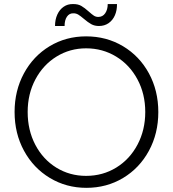

<svg xmlns="http://www.w3.org/2000/svg" viewBox="-20 -904 839 932"><path d="M50.8 -360.4Q50.8 -463.9 96.2 -547.9Q141.6 -631.8 220.9 -679.7Q300.3 -727.5 397.9 -727.5Q497.1 -727.5 577.1 -679.7Q657.2 -631.8 702.9 -547.9Q748.5 -463.9 748.5 -359.9Q748.5 -256.3 702.9 -172.1Q657.2 -87.9 577.4 -40Q497.6 7.8 399.4 7.8Q301.8 7.8 221.9 -40.3Q142.1 -88.4 96.4 -172.4Q50.8 -256.3 50.8 -360.4ZM685.1 -360.4Q685.1 -448.2 647.2 -518.8Q609.4 -589.4 543.7 -629.4Q478 -669.4 397.9 -669.4Q319.3 -669.4 254.4 -629.4Q189.5 -589.4 151.9 -518.8Q114.3 -448.2 114.3 -360.4Q114.3 -272 151.4 -201.2Q188.5 -130.4 253.4 -90.3Q318.4 -50.3 397.9 -50.3Q479 -50.3 544.4 -90.6Q609.9 -130.9 647.5 -201.9Q685.1 -272.9 685.1 -360.4ZM334 -884.3Q358.4 -884.8 374.8 -875.2Q391.1 -865.7 411.1 -847.7Q426.3 -834 435.8 -827.9Q445.3 -821.8 457 -821.8Q478.5 -821.8 490.7 -839.6Q502.9 -857.4 502.9 -884.3H547.9Q548.3 -854 537.8 -829.8Q527.3 -805.7 507.3 -791.7Q487.3 -777.8 460.4 -777.8Q439 -777.8 423.1 -786.6Q407.2 -795.4 387.2 -812.5Q370.6 -826.7 359.6 -833.3Q348.6 -839.8 335.4 -839.4Q316.4 -839.8 304.9 -823Q293.5 -806.2 293.5 -777.8H247.1Q247.1 -809.1 258.3 -833.5Q269.5 -857.9 289.1 -871.3Q308.6 -884.8 334 -884.3Z"/></svg>

Font: Reddit Sans Light
Style: Regular
Weight: 300
Designer: Stephen Hutchings
Foundry: Reddit
Version: Version 1.013